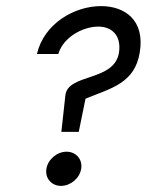

<svg xmlns="http://www.w3.org/2000/svg" viewBox="-20 -614 481 629"><path d="M171 -437C188 -496 262 -533 315 -526C350 -521 377 -495 370 -443C356 -345 200 -375 194 -300L181 -182H238L260 -290L263 -292C345 -325 422 -342 438 -443C455 -548 389 -594 311 -594C224 -594 124 -537 101 -437ZM180 -5C211 -5 241 -30 246 -61C251 -92 229 -117 198 -117C167 -117 137 -92 132 -61C127 -30 149 -5 180 -5Z"/></svg>

Font: Charger Pro
Style: LitObl
Weight: 300
Designer: Jasper
Foundry: Cannot Into Space Fonts
Version: Version 1.09